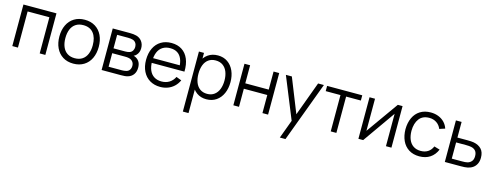

<svg xmlns="http://www.w3.org/2000/svg" viewBox="-23 -1362 6199 2410"><g transform="rotate(15 3077.0 -157.5)"><path d="M69.7 0V-540H499V0H425.7V-469.7H143V0Z M864.7 15Q785.5 15 727.8 -21.1Q670.2 -57.2 639.6 -121.9Q609 -186.7 609 -270.7Q609 -355.2 640.1 -419.6Q671.2 -484 729.1 -519.5Q787 -555 864.7 -555Q944.2 -555 1001.9 -519.1Q1059.7 -483.2 1090.2 -418.8Q1120.7 -354.5 1120.7 -270.7Q1120.7 -185.7 1089.9 -121.1Q1059.2 -56.5 1001.2 -20.8Q943.3 15 864.7 15ZM864.7 -55.3Q923.2 -55.3 963.1 -82.1Q1003 -108.8 1022.8 -157.4Q1042.7 -206 1042.7 -270.7Q1042.7 -370.5 997.2 -427.6Q951.7 -484.7 864.7 -484.7Q805.5 -484.7 765.8 -457.8Q726 -431 706.5 -383Q687 -335 687 -270.7Q687 -205 707.2 -156.5Q727.5 -108 767.2 -81.7Q807 -55.3 864.7 -55.3Z M1230.2 0V-540H1452.5Q1503 -540 1539.2 -530.3Q1585.2 -517.7 1612.5 -480.8Q1639.8 -444 1639.8 -392.3Q1639.8 -364 1631.2 -341.2Q1622.5 -318.5 1606.5 -301.3Q1592.2 -285.5 1572.5 -276.7Q1588.5 -273.7 1607.2 -262.3Q1636 -245.2 1651.1 -216.3Q1666.2 -187.5 1666.2 -147Q1666.2 -92.7 1640.1 -57.2Q1614 -21.7 1568.5 -8.7Q1550.3 -3.3 1529 -1.7Q1507.7 0 1481.5 0ZM1478.2 -62.3Q1489.7 -62.3 1505.4 -64.1Q1521.2 -65.8 1532.8 -69Q1561.3 -76.2 1575.6 -98.2Q1589.8 -120.2 1589.8 -149Q1589.8 -184.2 1569.2 -206.9Q1548.5 -229.7 1513.8 -235Q1498.8 -238.3 1467.5 -238.3H1304.2V-62.3ZM1455.2 -301.3Q1469.8 -301.3 1485.5 -303.2Q1501.2 -305.2 1512.5 -309.3Q1537.3 -318 1550.2 -339.5Q1563.2 -361 1563.2 -388.3Q1563.2 -417.2 1549.4 -438.6Q1535.7 -460 1510.2 -468.7Q1485.8 -477 1445.2 -477H1304.2V-301.3Z M1994.3 15Q1916.3 15 1857.9 -19.8Q1799.5 -54.7 1767.8 -118.7Q1736 -182.7 1736 -267.7Q1736 -355.3 1767.4 -420.2Q1798.8 -485.2 1856.5 -520.1Q1914.2 -555 1991.7 -555Q2071 -555 2127.8 -518.4Q2184.7 -481.8 2213.6 -412.9Q2242.5 -344 2239.8 -249.3H2165V-275.3Q2163.7 -345.5 2144 -392.6Q2124.3 -439.7 2086.5 -463.7Q2048.7 -487.7 1993.7 -487.7Q1936 -487.7 1895.7 -462.2Q1855.3 -436.8 1834.7 -388.2Q1814 -339.5 1814 -270Q1814 -202.2 1834.7 -154.1Q1855.3 -106 1895.3 -80.7Q1935.3 -55.3 1991.7 -55.3Q2049.2 -55.3 2092.6 -82Q2136 -108.7 2161 -159.3L2229.7 -133Q2208.3 -86.2 2173.2 -52.9Q2138 -19.7 2092.3 -2.3Q2046.7 15 1994.3 15ZM1788 -249.3V-311H2200.7V-249.3Z M2592.8 15Q2520.5 15 2468.4 -22.2Q2416.3 -59.5 2389.4 -124.2Q2362.5 -188.8 2362.5 -270.7Q2362.5 -353.3 2389.4 -417.7Q2416.3 -482 2469.1 -518.5Q2521.8 -555 2595.8 -555Q2668.2 -555 2721.8 -518Q2775.3 -481 2803.9 -416.3Q2832.5 -351.7 2832.5 -270.7Q2832.5 -189.2 2803.9 -124.2Q2775.3 -59.2 2721.1 -22.1Q2666.8 15 2592.8 15ZM2350.2 240V-540H2416.2V-133.3H2423.8V240ZM2585.5 -53.3Q2640.3 -53.3 2678.3 -81.5Q2716.3 -109.7 2735.4 -158.8Q2754.5 -208 2754.5 -270.7Q2754.5 -333.2 2735.7 -382Q2716.8 -430.8 2678.5 -458.8Q2640.2 -486.7 2583.8 -486.7Q2529 -486.7 2491.3 -459.4Q2453.7 -432.2 2434.9 -383.7Q2416.2 -335.2 2416.2 -270.7Q2416.2 -206.7 2435 -157.7Q2453.8 -108.7 2491.8 -81Q2529.8 -53.3 2585.5 -53.3Z M2942.2 0V-540H3015.5V-305.3H3320.2V-540H3393.5V0H3320.2V-235H3015.5V0Z M3610.5 240 3715.2 -43.3 3716.5 40.7 3480.2 -540H3557.8L3751.8 -54.3H3719.8L3898.8 -540H3974.2L3683.8 240Z M4207.7 0V-472H4016V-540H4472.7V-472H4281V0Z M4996.5 -540V0H4925.2V-420.7L4629.2 0H4567.2V-540H4638.5V-123L4934.8 -540Z M5360.5 15Q5280.8 15 5223.9 -21Q5167 -57 5137.2 -121.4Q5107.5 -185.8 5106.5 -270Q5107.5 -355.7 5137.6 -419.9Q5167.7 -484.2 5224.8 -519.6Q5281.8 -555 5361.2 -555Q5415.2 -555 5461.1 -536.9Q5507 -518.8 5539.4 -485.1Q5571.8 -451.3 5586.8 -405.7L5514.8 -382.3Q5495.8 -430.5 5454.8 -457.6Q5413.8 -484.7 5360.5 -484.7Q5274.2 -484.7 5229.8 -426.7Q5185.5 -368.7 5184.5 -270Q5185.2 -204.5 5205.2 -156.3Q5225.2 -108.2 5264.5 -81.8Q5303.8 -55.3 5360.5 -55.3Q5415.2 -55.3 5453.9 -80.5Q5492.7 -105.7 5513.2 -154.3L5586.8 -132.7Q5556.8 -60.7 5498.8 -22.8Q5440.8 15 5360.5 15Z M5690.3 0 5689.7 -540H5763.7V-336.7H5890Q5947.3 -336.7 5976.7 -331.3Q6041 -319.3 6077.8 -280Q6114.7 -240.7 6114.7 -168.3Q6114.7 -123.5 6098.7 -90Q6082.7 -56.5 6054.2 -35.9Q6025.8 -15.3 5988.3 -7Q5969.5 -3 5946.8 -1.5Q5924.2 0 5896.7 0ZM5893.7 -63Q5917.2 -63 5935.5 -64.2Q5953.8 -65.3 5968.3 -69.3Q5998.8 -78 6018.8 -101.9Q6038.7 -125.8 6038.7 -168.3Q6038.7 -211.8 6018.5 -236Q5998.3 -260.2 5961.7 -268Q5935.8 -273.7 5893.7 -273.7H5763.7V-63Z"/></g></svg>

Font: Hauora
Style: Regular
Weight: 400
Designer: Wayne Shih
Foundry: WCYS
Version: Version 1.001